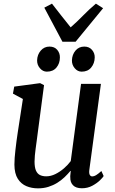

<svg xmlns="http://www.w3.org/2000/svg" viewBox="-20 -1023 632 1053"><path d="M188 10Q154 10 125 -2Q96 -14 77.8 -42.2Q59.5 -70.5 59 -120Q59 -137.5 60.5 -158.2Q62 -179 64.8 -202Q67.5 -225 70.5 -248.8Q73.5 -272.5 77 -294.5L105.5 -480L51 -509.5L58 -548L200 -567L221.5 -556L186.5 -290.5Q184 -269 181 -248.2Q178 -227.5 175.5 -208Q173 -188.5 171.2 -170.5Q169.5 -152.5 169.5 -137Q169.5 -105 177.2 -87.5Q185 -70 199.2 -63Q213.5 -56 233.5 -56Q258.5 -56 283.5 -68.2Q308.5 -80.5 330.5 -99.5Q352.5 -118.5 368 -139.5L424.5 -563H533.5L470 -92Q467.5 -73 472.2 -64.2Q477 -55.5 486 -55.5Q495.5 -55.5 506.5 -62Q517.5 -68.5 536 -85L548.5 -57.5Q544.5 -50 528 -34Q511.5 -18 486 -4.2Q460.5 9.5 429 9.5Q396.5 9.5 380.5 -7Q364.5 -23.5 365.5 -51Q365 -53 365.2 -56.8Q365.5 -60.5 366 -65.5Q366.5 -70.5 367 -75.5Q367.5 -80.5 368 -85L366.5 -86Q352 -68.5 334 -51.2Q316 -34 293.8 -20.2Q271.5 -6.5 245.2 1.8Q219 10 188 10ZM237 -630Q215 -630 199 -648.8Q183 -667.5 183.5 -692Q184.5 -723.5 203.5 -745.5Q222.5 -767.5 251.5 -767.5Q279 -767.5 294 -749.5Q309 -731.5 308.5 -708Q308.5 -675.5 289.8 -652.8Q271 -630 237 -630ZM428 -630Q405.5 -630 389.8 -648.8Q374 -667.5 374.5 -692Q375.5 -723.5 394 -745.5Q412.5 -767.5 442.5 -767.5Q469 -767.5 484.5 -749.5Q500 -731.5 499.5 -708Q499 -675.5 480.2 -652.8Q461.5 -630 428 -630ZM322.5 -794 223 -981 265 -1003Q290 -971 315.5 -938.2Q341 -905.5 367.5 -873Q404.5 -905.5 436.2 -938.2Q468 -971 506 -1003L545.5 -978L394.5 -794Z"/></svg>

Font: Merriweather Medium
Style: Italic
Weight: 500
Italic angle: -7.8°
Version: Version 2.101